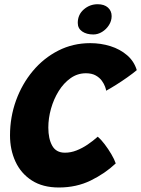

<svg xmlns="http://www.w3.org/2000/svg" viewBox="-20 -863 654 890"><path d="M516.5 -105.5Q467.1 -58.9 400.8 -26.4Q334.5 6.1 252.9 6.1Q178.1 6.1 127.6 -26.4Q77 -59 51.7 -113.9Q26.4 -168.8 26.4 -235.2Q26.4 -320 54.2 -397Q82.1 -474 132.3 -534Q182.5 -594 250.4 -628.5Q318.2 -663 398.2 -663Q447.6 -663 492.1 -649Q536.5 -635 568.9 -607.2Q601.4 -579.5 614 -537.9Q596.6 -523.1 570.5 -504.7Q544.4 -486.2 517.9 -469.6Q491.4 -453 472.1 -442.5Q471.8 -447.8 467.2 -460.8Q462.6 -473.8 452.4 -488.2Q442.1 -502.8 423.9 -513.1Q405.8 -523.4 378.1 -523.4Q339.2 -523.4 307.2 -500.7Q275.2 -478 252.1 -440.9Q229 -403.8 216.5 -359.4Q204 -315.1 204 -271.8Q204 -219.9 222 -187.6Q240 -155.2 280.9 -155.2Q308.1 -155.2 334.6 -165.6Q361.1 -175.9 386.2 -192.9Q411.2 -209.9 433.2 -229.4Q447.9 -217 465 -194.6Q482.1 -172.1 496.3 -147.9Q510.5 -123.8 516.5 -105.5ZM432.8 -843.4Q463.2 -843.4 480.4 -827.9Q497.5 -812.5 497.5 -788.4Q497.5 -766.1 485.1 -746.7Q472.8 -727.2 453.3 -715.2Q433.9 -703.2 412.6 -703.2Q381 -703.2 360.8 -717.3Q340.5 -731.4 340.5 -756.8Q340.5 -794.9 368.2 -819.1Q395.9 -843.4 432.8 -843.4Z"/></svg>

Font: Grandstander Thin
Style: Italic
Weight: 100
Italic angle: -15°
Designer: Tyler Finck
Foundry: Etcetera Type Co
Version: Version 1.200